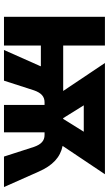

<svg xmlns="http://www.w3.org/2000/svg" viewBox="194 -754 560 989"><g transform="rotate(90 474.5 -260.0)"><path d="M67 0H215V-190H322C321 -186 319 -182 317 -178L238 0H396L446 -155C459 -192 478 -209 507 -209H521V0H662V-209H676C705 -209 724 -192 737 -155L787 0H944L865 -178C833 -251 791 -290 732 -302L878 -520H305L449 -305H215V-520H67ZM589 -305 523 -411H659L593 -305Z"/></g></svg>

Font: Fixel Text Bold
Style: Bold
Weight: 700
Width: 4
Designer: AlfaBravo + MacPaw
Foundry: Kyrylo Tkachov, Marchela Mozhyna, Serhii Makarenko, Maria Weinstein, Zakhar Kryvoshyya
Version: Version 1.211